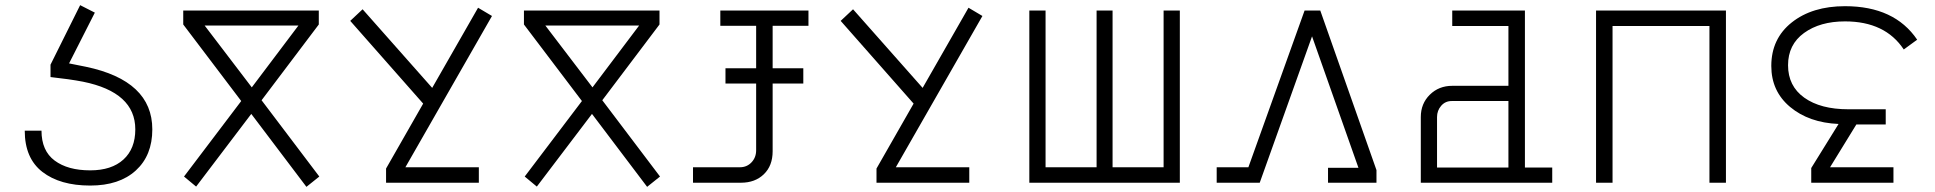

<svg xmlns="http://www.w3.org/2000/svg" viewBox="-20 -709 7509 745"><path d="M330 11Q213 11 144.5 -42Q76 -95 76 -202H141Q141 -124 192 -86Q243 -48 330 -48Q413 -48 459 -90Q505 -132 505 -207Q505 -351 302 -392Q250 -402 176 -410V-458L291 -689L348 -660L248 -463Q264 -460 313 -450Q571 -396 571 -207Q571 -106 507 -47.5Q443 11 330 11Z M1169 16 955 -267 741 15 694 -24 916 -317 691 -614V-668H1217V-614L995 -320L1219 -24ZM957 -370 1138 -610H774Z M1478 0V-55L1622 -307L1339 -628L1387 -673L1657 -368L1835 -679L1889 -647L1553 -60H1838V0Z M2491 16 2277 -267 2063 15 2016 -24 2238 -317 2013 -614V-668H2539V-614L2317 -320L2541 -24ZM2279 -370 2460 -610H2096Z M2775 -609V-668H3117V-609H2978V-444H3097V-385H2978V-122Q2978 -66 2944 -33Q2910 0 2855 0H2669V-60H2851Q2878 -60 2896 -79Q2914 -98 2914 -126V-385H2795V-444H2914V-609Z M3381 0V-55L3525 -307L3242 -628L3290 -673L3560 -368L3738 -679L3792 -647L3456 -60H3741V0Z M4037 -60H4235V-668H4297V-60H4495V-668H4558V0H3974V-668H4037Z M4701 0V-60H4824L5042 -668H5103L5321 -49V0H5133V-58H5251L5071 -568L4868 0Z M5493 0V-255Q5493 -307 5528 -341.5Q5563 -376 5615 -376H5833V-608H5615V-668H5897V-59H6003V0ZM5556 -59H5833V-317H5613Q5588 -317 5572 -298.5Q5556 -280 5556 -255Z M6173 0V-668H6677V0H6613V-608H6237V0Z M7008 0V-57L7114 -228Q6999 -233 6926 -294Q6853 -355 6853 -453Q6853 -559 6932.5 -622Q7012 -685 7139 -685Q7331 -685 7419 -555L7367 -517Q7295 -626 7139 -626Q7042 -626 6980 -581Q6918 -536 6918 -456Q6918 -375 6981 -330Q7044 -285 7152 -285H7297V-226H7183L7081 -60H7327V0Z"/></svg>

Font: Zaghawa Beria
Style: Regular
Weight: 400
Designer: Anonymous
Foundry: Designed by a volunteer who chooses to remain anonymous, in cooperation with SIL International and the Mission Protestan
Version: Version 1.001